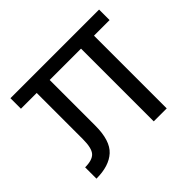

<svg xmlns="http://www.w3.org/2000/svg" viewBox="-122 -667 827 827"><g transform="rotate(-45 291.0 -253.5)"><path d="M564 -443H469V0H390V-443H199V-165Q199 -74 158.5 -37Q118 0 41 0V-69Q85 -69 102.5 -88Q120 -107 120 -162V-443H24V-507H564Z"/></g></svg>

Font: Hind Madurai
Style: Regular
Weight: 400
Designer: Jyotish Sonowal
Foundry: Indian Type Foundry
Version: Version 0.702;PS 1.0;hotconv 1.0.81;makeotf.lib2.5.63406